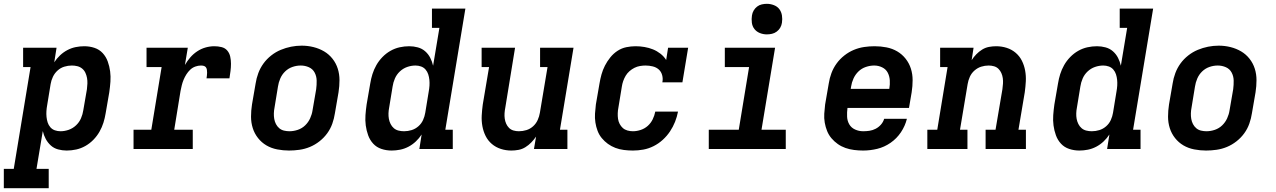

<svg xmlns="http://www.w3.org/2000/svg" viewBox="-58 -780 6678 1005"><path d="M-38 205V104H14L102 -429H63V-530H238L226 -454Q239 -474 256.5 -490.5Q274 -507 295 -518Q316 -529 338.5 -533.5Q361 -538 383 -538Q411 -538 436.5 -529.5Q462 -521 479.5 -502Q497 -483 506 -458Q515 -433 518.5 -406.5Q522 -380 520 -352.5Q518 -325 514 -297L495 -187Q491 -162 483.5 -138Q476 -114 463 -91Q450 -68 431 -48.5Q412 -29 389 -16Q366 -3 341 2.5Q316 8 291 8Q268 8 246 2Q224 -4 208 -18.5Q192 -33 181.5 -52.5Q171 -72 166 -94L133 104H197V205ZM259 -93Q280 -93 301.5 -100.5Q323 -108 340 -124Q357 -140 366 -161Q375 -182 378 -203L397 -313Q399 -328 399.5 -343Q400 -358 397.5 -372Q395 -386 389 -399Q383 -412 372 -421Q361 -430 347 -433.5Q333 -437 318 -437Q298 -437 278.5 -431Q259 -425 243.5 -411Q228 -397 219 -378Q210 -359 207 -340L189 -230Q186 -214 185 -198.5Q184 -183 185.5 -168Q187 -153 191.5 -139Q196 -125 205.5 -114Q215 -103 229 -98Q243 -93 259 -93Z M641 0V-101H734L788 -429H709V-530H925L910 -440Q922 -461 938 -479.5Q954 -498 974.5 -511.5Q995 -525 1018 -531.5Q1041 -538 1064 -538Q1083 -538 1101.5 -533.5Q1120 -529 1131.5 -515.5Q1143 -502 1147 -484Q1151 -466 1151 -446.5Q1151 -427 1148.5 -408Q1146 -389 1143 -370H1023Q1024 -377 1025 -384.5Q1026 -392 1026 -399.5Q1026 -407 1025 -414.5Q1024 -422 1020 -427.5Q1016 -433 1009 -435Q1002 -437 994 -437Q979 -437 964 -431.5Q949 -426 937.5 -415Q926 -404 917.5 -390.5Q909 -377 903 -362.5Q897 -348 893.5 -333.5Q890 -319 887 -304L854 -101H951V0Z M1455 8Q1424 8 1393 2Q1362 -4 1336.5 -19Q1311 -34 1292.5 -57.5Q1274 -81 1265 -109.5Q1256 -138 1256 -169.5Q1256 -201 1261 -233L1280 -343Q1284 -370 1294 -397Q1304 -424 1321 -447.5Q1338 -471 1361.5 -489.5Q1385 -508 1411.5 -519Q1438 -530 1465.5 -535.5Q1493 -541 1521 -541Q1553 -541 1583 -533.5Q1613 -526 1638.5 -511Q1664 -496 1682.5 -472.5Q1701 -449 1710 -420.5Q1719 -392 1719 -360.5Q1719 -329 1714 -297L1695 -187Q1691 -160 1681.5 -133Q1672 -106 1655 -82.5Q1638 -59 1614.5 -40.5Q1591 -22 1564.5 -11Q1538 0 1510 4Q1482 8 1455 8ZM1457 -93Q1479 -93 1501 -100.5Q1523 -108 1539.5 -124Q1556 -140 1565.5 -161Q1575 -182 1578 -203L1597 -313Q1600 -336 1599.5 -358.5Q1599 -381 1589 -400Q1579 -419 1559 -428Q1539 -437 1516 -437Q1494 -437 1472.5 -429.5Q1451 -422 1434.5 -406Q1418 -390 1409 -369Q1400 -348 1397 -327L1379 -217Q1376 -202 1375.5 -187Q1375 -172 1377.5 -157.5Q1380 -143 1386.5 -130.5Q1393 -118 1403.5 -109Q1414 -100 1428 -96.5Q1442 -93 1457 -93Z M1992 8Q1964 8 1938.5 -0.5Q1913 -9 1895.5 -28Q1878 -47 1869 -72Q1860 -97 1856.5 -123.5Q1853 -150 1855 -177.5Q1857 -205 1861 -233L1880 -343Q1884 -368 1891.5 -392Q1899 -416 1912 -439Q1925 -462 1944 -481.5Q1963 -501 1986 -514Q2009 -527 2034 -532.5Q2059 -538 2084 -538Q2107 -538 2129 -532Q2151 -526 2167.5 -511.5Q2184 -497 2194 -477.5Q2204 -458 2209 -436L2242 -634H2203V-735H2378L2273 -101H2312V0H2137L2149 -76Q2136 -56 2118.5 -39.5Q2101 -23 2080 -12Q2059 -1 2036.5 3.5Q2014 8 1992 8ZM2057 -93Q2077 -93 2096.5 -99Q2116 -105 2132 -119Q2148 -133 2156.5 -152Q2165 -171 2168 -190L2186 -300Q2189 -316 2190 -331.5Q2191 -347 2189.5 -362Q2188 -377 2183.5 -391Q2179 -405 2169.5 -416Q2160 -427 2146 -432Q2132 -437 2117 -437Q2095 -437 2073.5 -429.5Q2052 -422 2035 -406Q2018 -390 2009 -369Q2000 -348 1997 -327L1979 -217Q1976 -202 1975.5 -187Q1975 -172 1977.5 -158Q1980 -144 1986.5 -131Q1993 -118 2003.5 -109Q2014 -100 2028 -96.5Q2042 -93 2057 -93Z M2619 8Q2590 8 2563.5 -0.5Q2537 -9 2516.5 -26.5Q2496 -44 2484 -68Q2472 -92 2467 -119.5Q2462 -147 2463.5 -175.5Q2465 -204 2469 -233L2502 -429H2463V-530H2638L2587 -217Q2584 -202 2583 -187.5Q2582 -173 2584 -159Q2586 -145 2591.5 -132.5Q2597 -120 2606.5 -110.5Q2616 -101 2629.5 -97Q2643 -93 2658 -93Q2678 -93 2697.5 -99Q2717 -105 2732.5 -119Q2748 -133 2756.5 -152Q2765 -171 2768 -190L2808 -429H2769V-530H2944L2873 -101H2912V0H2737L2748 -65Q2737 -49 2723 -34.5Q2709 -20 2692 -9.5Q2675 1 2656 4.5Q2637 8 2619 8Z M3255 8Q3231 8 3207.5 5Q3184 2 3163 -6Q3142 -14 3124 -27Q3106 -40 3092 -57Q3078 -74 3070 -95Q3062 -116 3058.5 -139Q3055 -162 3056.5 -185.5Q3058 -209 3061 -233L3080 -343Q3084 -367 3090.5 -390.5Q3097 -414 3108.5 -436.5Q3120 -459 3136.5 -479.5Q3153 -500 3174.5 -514Q3196 -528 3220.5 -533Q3245 -538 3269 -538Q3292 -538 3315.5 -534Q3339 -530 3360 -521.5Q3381 -513 3399 -499Q3417 -485 3429 -466L3439 -530H3544L3514 -349H3409Q3413 -368 3408 -386.5Q3403 -405 3390 -416.5Q3377 -428 3358.5 -432.5Q3340 -437 3321 -437Q3307 -437 3292 -434.5Q3277 -432 3263 -425Q3249 -418 3237 -407.5Q3225 -397 3217 -383.5Q3209 -370 3204 -355.5Q3199 -341 3197 -327L3179 -217Q3176 -202 3175.5 -187Q3175 -172 3177 -158Q3179 -144 3185.5 -131.5Q3192 -119 3202 -110Q3212 -101 3226 -97Q3240 -93 3255 -93Q3275 -93 3296 -100Q3317 -107 3333 -121.5Q3349 -136 3358.5 -155.5Q3368 -175 3372 -196H3491Q3486 -169 3475.5 -142.5Q3465 -116 3449 -92Q3433 -68 3411 -48Q3389 -28 3363 -15Q3337 -2 3309.5 3Q3282 8 3255 8Z M3652 0V-101H3809L3863 -429H3736V-530H3999L3928 -101H4055V0ZM3956 -600Q3937 -600 3919.5 -607Q3902 -614 3891 -628Q3880 -642 3877.5 -661Q3875 -680 3878 -699Q3880 -713 3887 -725Q3894 -737 3905 -745.5Q3916 -754 3929.5 -757Q3943 -760 3956 -760Q3975 -760 3993 -753Q4011 -746 4021.5 -732Q4032 -718 4035 -699Q4038 -680 4035 -661Q4033 -647 4026 -635Q4019 -623 4007.5 -614.5Q3996 -606 3982.5 -603Q3969 -600 3956 -600Z M4460 8Q4436 8 4412.5 5Q4389 2 4367.5 -5.5Q4346 -13 4327.5 -26Q4309 -39 4294.5 -56Q4280 -73 4271.5 -94Q4263 -115 4259 -138Q4255 -161 4256.5 -185Q4258 -209 4261 -233L4280 -343Q4284 -370 4294 -397Q4304 -424 4321 -447.5Q4338 -471 4361.5 -489.5Q4385 -508 4411.5 -519Q4438 -530 4465.5 -534Q4493 -538 4520 -538Q4552 -538 4582.5 -532Q4613 -526 4638.5 -511Q4664 -496 4682.5 -472.5Q4701 -449 4710 -420.5Q4719 -392 4719 -360.5Q4719 -329 4714 -297L4700 -215H4378Q4375 -192 4376 -169.5Q4377 -147 4387.5 -129Q4398 -111 4418 -102Q4438 -93 4460 -93Q4477 -93 4493.5 -95.5Q4510 -98 4525.5 -106Q4541 -114 4553 -127.5Q4565 -141 4570 -158H4689Q4680 -121 4658 -88Q4636 -55 4603.5 -32.5Q4571 -10 4534 -1Q4497 8 4460 8ZM4395 -315H4597Q4601 -338 4599.5 -360Q4598 -382 4588.5 -400Q4579 -418 4559.5 -427.5Q4540 -437 4518 -437Q4496 -437 4474 -429.5Q4452 -422 4435.5 -406Q4419 -390 4409.5 -369Q4400 -348 4397 -327Z M4796 0V-101H4848L4902 -429H4863V-530H5038L5028 -465Q5038 -481 5052 -495.5Q5066 -510 5083 -520.5Q5100 -531 5119 -534.5Q5138 -538 5156 -538Q5185 -538 5211.5 -529.5Q5238 -521 5258.5 -503.5Q5279 -486 5291 -462Q5303 -438 5308 -410.5Q5313 -383 5311.5 -354.5Q5310 -326 5306 -297L5273 -101H5312V0H5101V-101H5153L5189 -313Q5191 -328 5192 -342.5Q5193 -357 5191 -371Q5189 -385 5183.5 -397.5Q5178 -410 5168.5 -419.5Q5159 -429 5145.5 -433Q5132 -437 5117 -437Q5097 -437 5078 -431Q5059 -425 5043 -411Q5027 -397 5018.5 -378Q5010 -359 5007 -340L4967 -101H5006V0Z M5592 8Q5564 8 5538.5 -0.5Q5513 -9 5495.5 -28Q5478 -47 5469 -72Q5460 -97 5456.5 -123.5Q5453 -150 5455 -177.5Q5457 -205 5461 -233L5480 -343Q5484 -368 5491.5 -392Q5499 -416 5512 -439Q5525 -462 5544 -481.5Q5563 -501 5586 -514Q5609 -527 5634 -532.5Q5659 -538 5684 -538Q5707 -538 5729 -532Q5751 -526 5767.5 -511.5Q5784 -497 5794 -477.5Q5804 -458 5809 -436L5842 -634H5803V-735H5978L5873 -101H5912V0H5737L5749 -76Q5736 -56 5718.5 -39.5Q5701 -23 5680 -12Q5659 -1 5636.5 3.5Q5614 8 5592 8ZM5657 -93Q5677 -93 5696.5 -99Q5716 -105 5732 -119Q5748 -133 5756.5 -152Q5765 -171 5768 -190L5786 -300Q5789 -316 5790 -331.5Q5791 -347 5789.5 -362Q5788 -377 5783.5 -391Q5779 -405 5769.5 -416Q5760 -427 5746 -432Q5732 -437 5717 -437Q5695 -437 5673.5 -429.5Q5652 -422 5635 -406Q5618 -390 5609 -369Q5600 -348 5597 -327L5579 -217Q5576 -202 5575.5 -187Q5575 -172 5577.5 -158Q5580 -144 5586.5 -131Q5593 -118 5603.5 -109Q5614 -100 5628 -96.5Q5642 -93 5657 -93Z M6255 8Q6224 8 6193 2Q6162 -4 6136.5 -19Q6111 -34 6092.5 -57.5Q6074 -81 6065 -109.5Q6056 -138 6056 -169.5Q6056 -201 6061 -233L6080 -343Q6084 -370 6094 -397Q6104 -424 6121 -447.5Q6138 -471 6161.5 -489.5Q6185 -508 6211.5 -519Q6238 -530 6265.5 -535.5Q6293 -541 6321 -541Q6353 -541 6383 -533.5Q6413 -526 6438.5 -511Q6464 -496 6482.5 -472.5Q6501 -449 6510 -420.5Q6519 -392 6519 -360.5Q6519 -329 6514 -297L6495 -187Q6491 -160 6481.5 -133Q6472 -106 6455 -82.5Q6438 -59 6414.5 -40.5Q6391 -22 6364.5 -11Q6338 0 6310 4Q6282 8 6255 8ZM6257 -93Q6279 -93 6301 -100.5Q6323 -108 6339.5 -124Q6356 -140 6365.5 -161Q6375 -182 6378 -203L6397 -313Q6400 -336 6399.5 -358.5Q6399 -381 6389 -400Q6379 -419 6359 -428Q6339 -437 6316 -437Q6294 -437 6272.5 -429.5Q6251 -422 6234.5 -406Q6218 -390 6209 -369Q6200 -348 6197 -327L6179 -217Q6176 -202 6175.5 -187Q6175 -172 6177.5 -157.5Q6180 -143 6186.5 -130.5Q6193 -118 6203.5 -109Q6214 -100 6228 -96.5Q6242 -93 6257 -93Z"/></svg>

Font: Iosevka Curly Slab ExObl
Style: Bold
Weight: 700
Width: 7
Italic angle: -9°
Monospace: yes
Designer: Belleve Invis
Foundry: Belleve Invis
Version: Version 11.0.0; ttfautohint (v1.8.3)